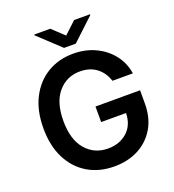

<svg xmlns="http://www.w3.org/2000/svg" viewBox="-164 -1057 1083 1194"><g transform="rotate(-20 377.5 -460.5)"><path d="M557.9 -495Q539.4 -552.9 495.7 -585.9Q452.1 -619 386.4 -619Q298.7 -619 242.2 -553.1Q185.7 -487.2 185.7 -364.3Q185.7 -240.8 242.4 -174.5Q299 -108.3 389.9 -108.3Q465.6 -108.3 516.2 -152.9Q566.8 -197.4 568.9 -277.7H404.1V-380.7H699.2V-293.3Q699.2 -199.6 659.3 -131.6Q619.3 -63.6 549.4 -26.8Q479.4 9.9 389.2 9.9Q289.1 9.9 213.4 -35.3Q137.8 -80.6 95.5 -164.2Q53.3 -247.9 53.3 -362.9Q53.3 -480.1 96.4 -563.9Q139.6 -647.7 214.5 -692.5Q289.4 -737.2 384.6 -737.2Q465.2 -737.2 530.9 -706.3Q596.6 -675.4 639.4 -620.9Q682.2 -566.4 693.2 -495ZM305 -931.5 383.9 -857.6 463.1 -931.5H568.5V-926.5L422.9 -790.1H345.2L199.2 -926.5V-931.5Z"/></g></svg>

Font: Inter UI Semi Bold
Style: Regular
Weight: 600
Designer: Rasmus Andersson
Foundry: rsms
Version: 3.2;8d6f07862